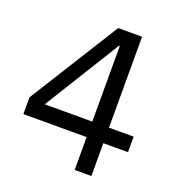

<svg xmlns="http://www.w3.org/2000/svg" viewBox="-128 -804 836 907"><g transform="rotate(20 290.0 -350.0)"><path d="M30 -165H348V0H432V-165H556V-243H432V-700H312L30 -249ZM344 -623H348V-243H109Z"/></g></svg>

Font: CommitMono-dimboump
Style: Regular
Weight: 400
Monospace: yes
Designer: Eigil Nikolajsen
Foundry: Eigil Nikolajsen
Version: Version 1.143